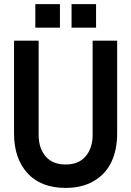

<svg xmlns="http://www.w3.org/2000/svg" viewBox="-20 -897 635 929"><path d="M546.9 -251Q546.9 -172.9 519.3 -114Q491.7 -55.2 434.8 -21.5Q377.9 12.2 297.9 12.2Q177.2 12.2 112.5 -59.6Q47.9 -131.3 47.9 -251V-700.2H167V-244.1Q167 -180.7 200.4 -140.9Q233.9 -101.1 297.9 -101.1Q361.3 -101.1 394.8 -141.1Q428.2 -181.2 428.2 -244.1V-700.2H546.9ZM150.9 -763.2V-877H270V-763.2ZM326.2 -763.2V-877H444.8V-763.2Z"/></svg>

Font: TASA Explorer SemiBold
Style: Regular
Weight: 600
Designer: Weizhong Zhang
Foundry: Local Remote
Version: Version 1.000;Glyphs 3.1.2 (3151)